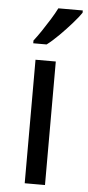

<svg xmlns="http://www.w3.org/2000/svg" viewBox="-55 -798 379 830"><g transform="rotate(5 135.0 -383.0)"><path d="M173 0H85V-536H173ZM270 -766V-756Q258 -738 233 -709.5Q208 -681 179.5 -652.5Q151 -624 127 -606H69V-618Q84 -637 101.5 -663Q119 -689 136 -716.5Q153 -744 164 -766Z"/></g></svg>

Font: Noto IKEA Simplified Chinese
Style: Regular
Weight: 400
Designer: Monotype Design Team
Foundry: Monotype Imaging Inc.
Version: Version 1.100